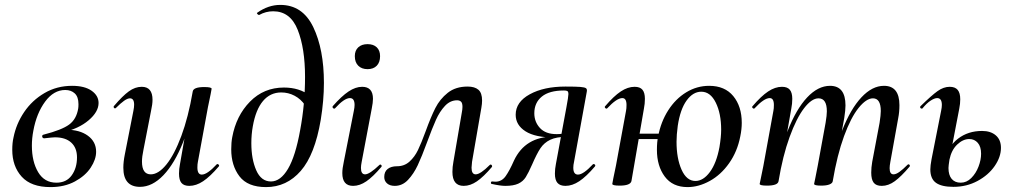

<svg xmlns="http://www.w3.org/2000/svg" viewBox="-20 -749 4137 783"><path d="M30 -138Q30 -167 35 -188Q46 -244 78.5 -292Q111 -340 161.5 -369.5Q212 -399 274 -399Q325 -399 353.5 -379Q382 -359 382 -329Q382 -293 341.5 -258.5Q301 -224 235 -209L250 -220Q305 -220 338.5 -195.5Q372 -171 372 -130Q372 -99 350 -65.5Q328 -32 285.5 -9Q243 14 186 14Q107 14 68.5 -28.5Q30 -71 30 -138ZM294 -107Q294 -146 270.5 -167.5Q247 -189 204 -189Q195 -189 161 -185H160Q156 -185 154 -187.5Q152 -190 152 -193Q152 -199 158 -200Q232 -219 262 -241Q292 -263 299 -307Q300 -313 300 -324Q300 -354 285 -368Q270 -382 246 -382Q199 -382 164 -334.5Q129 -287 116 -216Q110 -185 110 -155Q110 -90 135.5 -47Q161 -4 210 -4Q251 -4 272.5 -34Q294 -64 294 -107Z M483 -65Q483 -89 489 -119L524 -297Q527 -312 527 -322Q527 -348 510 -348Q500 -348 486 -338Q472 -328 453 -309Q451 -307 449 -307Q446 -307 444 -310.5Q442 -314 445 -317Q480 -358 505.5 -376.5Q531 -395 558 -395Q602 -395 602 -342Q602 -324 596 -297L565 -138Q559 -110 559 -90Q559 -38 595 -38Q626 -38 658.5 -78Q691 -118 719.5 -194.5Q748 -271 766 -376L782 -375Q762 -258 727 -170Q692 -82 646.5 -34.5Q601 13 551 13Q483 13 483 -65ZM710 -41Q710 -60 714 -80L766 -376Q769 -394 813 -394Q843 -394 843 -387L839 -365Q829 -318 828 -312L787 -89Q785 -80 785 -66Q785 -37 803 -37Q825 -37 864 -79Q865 -80 867 -80Q870 -80 872.5 -76.5Q875 -73 872 -70Q837 -29 808.5 -10Q780 9 752 9Q730 9 720 -3Q710 -15 710 -41Z M923 -140Q923 -168 927 -189Q943 -277 999.5 -334.5Q1056 -392 1138 -392Q1201 -392 1244 -359L1224 -320Q1207 -345 1181.5 -358.5Q1156 -372 1127 -372Q1082 -372 1052.5 -337Q1023 -302 1011 -234Q1005 -201 1005 -165Q1005 -100 1025 -54.5Q1045 -9 1085 -9Q1124 -9 1154.5 -60.5Q1185 -112 1204 -218Q1224 -324 1224 -435Q1224 -552 1194 -627.5Q1164 -703 1094 -703Q1064 -703 1037 -688H1036Q1033 -688 1029.5 -692Q1026 -696 1029 -697Q1074 -729 1123 -729Q1214 -729 1257.5 -638.5Q1301 -548 1301 -411Q1301 -340 1288 -260Q1264 -118 1206.5 -52Q1149 14 1065 14Q990 14 956.5 -30Q923 -74 923 -140Z M1376 -43Q1376 -62 1382 -89L1423 -297Q1426 -311 1426 -321Q1426 -349 1407 -349Q1384 -349 1346 -307Q1345 -306 1343 -306Q1339 -306 1337 -309.5Q1335 -313 1337 -316Q1373 -357 1401.5 -376Q1430 -395 1457 -395Q1501 -395 1501 -346Q1501 -331 1496 -306L1455 -89Q1452 -74 1452 -64Q1452 -38 1469 -38Q1487 -38 1527 -76Q1529 -78 1531 -78Q1534 -78 1536 -74.5Q1538 -71 1535 -68Q1501 -28 1474 -9.5Q1447 9 1420 9Q1376 9 1376 -43ZM1427 -520Q1427 -543 1441 -556Q1455 -569 1479 -569Q1503 -569 1516.5 -556Q1530 -543 1530 -520Q1530 -495 1516.5 -481Q1503 -467 1479 -467Q1455 -467 1441 -481Q1427 -495 1427 -520Z M1547 -27Q1547 -49 1561 -60Q1575 -71 1599 -71Q1629 -71 1650 -90Q1671 -109 1684.5 -137Q1698 -165 1716 -214Q1737 -272 1755.5 -308.5Q1774 -345 1806 -370.5Q1838 -396 1887 -396Q1916 -396 1931 -383Q1946 -370 1946 -339Q1946 -326 1943 -309L1905 -89Q1903 -69 1903 -65Q1903 -38 1920 -38Q1939 -38 1977 -76Q1979 -78 1981 -78Q1984 -78 1986 -74.5Q1988 -71 1986 -68Q1952 -28 1925 -9.5Q1898 9 1871 9Q1825 9 1825 -48Q1825 -68 1829 -89L1863 -288Q1866 -303 1866 -313Q1866 -329 1860 -334.5Q1854 -340 1844 -340Q1816 -340 1794.5 -317Q1773 -294 1758 -260.5Q1743 -227 1722 -170Q1700 -110 1683.5 -75Q1667 -40 1644 -15.5Q1621 9 1590 9Q1570 9 1558.5 -1Q1547 -11 1547 -27Z M1985 1Q1982 1 1982 -3Q1982 -9 1987 -9L2000 -8Q2026 -8 2042 -30.5Q2058 -53 2076 -94Q2122 -192 2238 -192L2243 -188Q2163 -188 2123 -213.5Q2083 -239 2083 -281Q2083 -333 2140.5 -364.5Q2198 -396 2286 -396Q2329 -396 2347 -394.5Q2365 -393 2370 -389Q2375 -385 2373 -375L2321 -89Q2318 -76 2318 -65Q2318 -37 2337 -37Q2359 -37 2398 -79Q2399 -80 2401 -80Q2405 -80 2407 -76.5Q2409 -73 2406 -70Q2371 -29 2342.5 -10Q2314 9 2286 9Q2264 9 2253.5 -3Q2243 -15 2243 -41Q2243 -60 2247 -80L2290 -312Q2298 -355 2298 -365Q2298 -375 2294 -377.5Q2290 -380 2280 -380Q2220 -380 2189.5 -355Q2159 -330 2159 -287Q2159 -252 2182 -227Q2205 -202 2250 -202Q2273 -202 2297 -208L2291 -191Q2249 -191 2224 -179Q2199 -167 2184 -144.5Q2169 -122 2150 -78Q2135 -44 2124 -26.5Q2113 -9 2093.5 0Q2074 9 2041 9Q2020 9 1985 1Z M2659 -138Q2659 -171 2664 -193Q2675 -252 2705 -299Q2735 -346 2778.5 -372.5Q2822 -399 2872 -399Q2936 -399 2970.5 -357Q3005 -315 3005 -248Q3005 -222 2999 -193Q2987 -131 2953.5 -83.5Q2920 -36 2874.5 -11Q2829 14 2784 14Q2723 14 2691 -29Q2659 -72 2659 -138ZM2477 1 2481 -21Q2491 -68 2492 -74L2533 -297Q2535 -306 2535 -321Q2535 -349 2518 -349Q2495 -349 2456 -307Q2455 -306 2453 -306Q2450 -306 2447.5 -309.5Q2445 -313 2448 -316Q2483 -357 2511.5 -376Q2540 -395 2568 -395Q2590 -395 2600 -383Q2610 -371 2610 -346Q2610 -326 2606 -306L2555 -10Q2550 8 2507 8Q2477 8 2477 1ZM2549 -204H2706L2702 -182H2546ZM2914 -149Q2921 -191 2921 -220Q2921 -286 2899 -330.5Q2877 -375 2840 -375Q2806 -375 2780 -339Q2754 -303 2744 -236Q2739 -199 2739 -171Q2739 -103 2759.5 -57Q2780 -11 2816 -11Q2848 -11 2875 -47.5Q2902 -84 2914 -149Z M3533 -45Q3533 -66 3537 -89L3567 -248Q3572 -280 3572 -296Q3572 -348 3540 -348Q3513 -348 3481.5 -309Q3450 -270 3422 -193.5Q3394 -117 3376 -10L3361 -11Q3380 -130 3414.5 -217.5Q3449 -305 3493 -352Q3537 -399 3585 -399Q3648 -399 3648 -320Q3648 -292 3643 -267L3611 -89Q3608 -73 3608 -63Q3608 -38 3624 -38Q3634 -38 3648 -48Q3662 -58 3681 -77Q3683 -79 3685 -79Q3688 -79 3690 -75.5Q3692 -72 3689 -69Q3655 -29 3629 -10Q3603 9 3576 9Q3553 9 3543 -4Q3533 -17 3533 -45ZM3078 1 3083 -23 3093 -72 3134 -297Q3136 -306 3136 -321Q3136 -349 3119 -349Q3096 -349 3057 -307Q3056 -306 3054 -306Q3051 -306 3048.5 -309.5Q3046 -313 3049 -316Q3084 -357 3112.5 -376Q3141 -395 3169 -395Q3191 -395 3201 -383Q3211 -371 3211 -346Q3211 -326 3207 -306L3155 -10Q3152 8 3108 8Q3078 8 3078 1ZM3300 1 3305 -23Q3314 -68 3315 -74L3347 -249Q3352 -279 3352 -295Q3352 -348 3318 -348Q3290 -348 3259 -307.5Q3228 -267 3200 -190Q3172 -113 3155 -10L3139 -11Q3158 -128 3192.5 -216Q3227 -304 3271.5 -351.5Q3316 -399 3365 -399Q3428 -399 3428 -319Q3428 -300 3423 -268L3376 -10Q3375 -2 3363 3Q3351 8 3329 8Q3300 8 3300 1Z M3774 -58Q3774 -73 3779 -100L3818 -297Q3821 -311 3821 -321Q3821 -349 3802 -349Q3791 -349 3775 -338.5Q3759 -328 3742 -307Q3741 -306 3739 -306Q3735 -306 3733 -309.5Q3731 -313 3734 -316Q3779 -360 3803.5 -377.5Q3828 -395 3853 -395Q3875 -395 3885.5 -382.5Q3896 -370 3896 -344Q3896 -326 3892 -306L3852 -98Q3848 -72 3848 -64Q3848 -35 3861 -19.5Q3874 -4 3898 -4Q3922 -4 3941 -23Q3960 -42 3970.5 -69.5Q3981 -97 3981 -122Q3981 -151 3967.5 -166.5Q3954 -182 3933 -182Q3907 -182 3883.5 -159.5Q3860 -137 3852 -98L3837 -99Q3846 -152 3887 -183.5Q3928 -215 3985 -215Q4020 -215 4041 -197Q4062 -179 4062 -146Q4062 -109 4036.5 -72Q4011 -35 3966.5 -11Q3922 13 3868 13Q3820 13 3797 -3.5Q3774 -20 3774 -58Z"/></svg>

Font: Cormorant Garamond SemiBold
Style: Italic
Weight: 600
Italic angle: -10°
Designer: Christian Thalmann (Catharsis Fonts)
Foundry: Catharsis Fonts
Version: Version 4.000